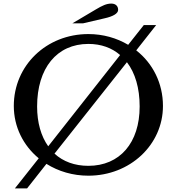

<svg xmlns="http://www.w3.org/2000/svg" viewBox="-20 -970 986 1071"><path d="M473 -780C239 -780 57 -605 57 -379C57 -262 110 -158 196 -87L63 81H131L239 -56C306 -14 386 10 473 10C705 10 889 -162 889 -379C889 -506 832 -617 740 -689L851 -830H782L695 -720C631 -758 555 -780 473 -780ZM473 -45C396 -45 332 -69 284 -113L688 -623C734 -563 759 -479 759 -376C759 -173 648 -45 473 -45ZM444 -840 564 -868C609 -878 639 -894 639 -915C639 -937 624 -950 601 -950C574 -950 551 -939 514 -917L384 -840ZM187 -376C187 -590 297 -725 473 -725C544 -725 604 -703 650 -663L249 -154C209 -210 187 -286 187 -376Z"/></svg>

Font: Libre Baskerville
Style: Regular
Weight: 400
Designer: Pablo Impallari, Rodrigo Fuenzalida
Foundry: Pablo Impallari, Rodrigo Fuenzalida
Version: Version 1.051;Glyphs 3.2.3 (3260)